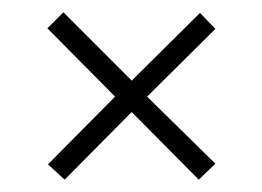

<svg xmlns="http://www.w3.org/2000/svg" viewBox="-20 -409 426 312"><path d="M85 -117 58 -142 167 -252 57 -363 83 -389 194 -278 305 -388 330 -362 219 -252 330 -143 303 -117 194 -227Z"/></svg>

Font: Saira UltraCondensed ExtraLight
Style: Regular
Weight: 250
Width: 1
Designer: Hector Gatti with collaboration of the Omnibus-Type team
Foundry: Omnibus-Type
Version: Version 1.101